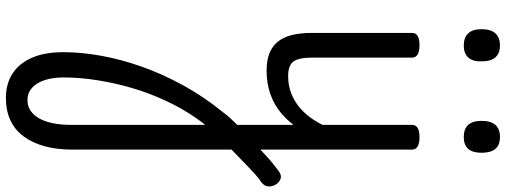

<svg xmlns="http://www.w3.org/2000/svg" viewBox="-566 -270 1759 668"><g transform="rotate(90 314.0 64.5)"><path d="M225 17Q191 17 166 7.5Q141 -2 125 -21.5Q109 -41 101.5 -70.5Q94 -100 94 -140V-489Q94 -502 104.5 -508.5Q115 -515 136 -515Q158 -515 169 -508.5Q180 -502 180 -489V-140Q180 -95 193.5 -76.5Q207 -58 244 -58Q258 -58 265 -46.5Q272 -35 270.5 -20.5Q269 -6 258 5.5Q247 17 225 17ZM138 -669Q110 -669 95.5 -684.5Q81 -700 81 -731Q81 -763 95.5 -779Q110 -795 138 -795Q165 -795 179 -779Q193 -763 193 -731Q194 -700 179.5 -684.5Q165 -669 138 -669ZM225 17Q211 17 204.5 5.5Q198 -6 199.5 -20.5Q201 -35 212 -46.5Q223 -58 244 -58Q277 -58 305 -69Q333 -80 356 -100Q379 -120 396.5 -147Q414 -174 426 -205Q432 -220 443.5 -218.5Q455 -217 463.5 -207Q472 -197 469 -186Q454 -138 430.5 -100.5Q407 -63 376.5 -36.5Q346 -10 308 3.5Q270 17 225 17ZM456 82Q472 65 488.5 49.5Q505 34 520.5 19.5Q536 5 550.5 -6.5Q565 -18 576 -26Q590 -36 602 -31.5Q614 -27 621.5 -15Q629 -3 628 11Q627 25 614 35Q601 43 585 57.5Q569 72 551 89.5Q533 107 514 125.5Q495 144 478 160ZM321 924Q271 924 235.5 901Q200 878 180.5 833.5Q161 789 161 724Q161 662 173.5 592.5Q186 523 211.5 451Q237 379 276.5 307Q316 235 369 170Q379 156 390.5 143.5Q402 131 414 119V-489Q414 -502 424.5 -508.5Q435 -515 456 -515Q478 -515 489 -508.5Q500 -502 500 -489V693Q500 748 488 790.5Q476 833 453.5 863Q431 893 397.5 908.5Q364 924 321 924ZM327 849Q349 849 365 838Q381 827 392 807Q403 787 408.5 759Q414 731 414 695V231Q407 239 400.5 248Q394 257 387 267Q355 314 329 370Q303 426 285.5 486Q268 546 258.5 606.5Q249 667 249 723Q249 762 258.5 790Q268 818 285.5 833.5Q303 849 327 849ZM456 -669Q428 -669 414 -684.5Q400 -700 400 -731Q400 -763 414 -779Q428 -795 456 -795Q484 -795 497.5 -779Q511 -763 511 -731Q511 -700 497.5 -684.5Q484 -669 456 -669Z"/></g></svg>

Font: Playwrite BE WAL
Style: Regular
Weight: 400
Designer: Veronika Burian, José Scaglione
Foundry: TypeTogether
Version: Version 1.002